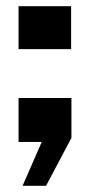

<svg xmlns="http://www.w3.org/2000/svg" viewBox="-20 -459 311 621"><path d="M40 0V-142H211V-13L129 142H53L115 0ZM40 -300V-439H210V-300Z"/></svg>

Font: Big Shoulders Display Black
Style: Regular
Weight: 900
Designer: Patric King
Foundry: XO Type Co
Version: Version 1.000; ttfautohint (v1.8.2)